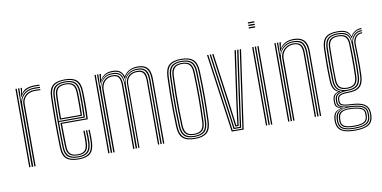

<svg xmlns="http://www.w3.org/2000/svg" viewBox="-85 -1041 2879 1447"><g transform="rotate(-10 1355.0 -318.0)"><path d="M80 0V-600H89.8V-568L86 -505.2H89.8Q99.5 -542.5 129.2 -563.5Q159 -584.5 202.8 -584.5Q214.5 -584.5 225.4 -584.2Q236.2 -584 244.5 -583.5V-575Q234.2 -575.5 222.4 -575.8Q210.5 -576 199.2 -576Q165 -576 140.8 -561.5Q116.5 -547 103.9 -524.2Q91.2 -501.5 91.2 -476.5V0ZM60.5 0V-600H70.2V0ZM99.5 0V-476.5Q99.5 -512.2 126.8 -539.9Q154 -567.5 198 -567.5Q209.2 -567.5 221.4 -567.2Q233.5 -567 244.5 -566.5V-558.2Q232.8 -558.8 221 -558.9Q209.2 -559 197.8 -559Q160.8 -559 135.1 -535.5Q109.5 -512 109.5 -476.8V0ZM92.8 -531.8 99.5 -580.2V-600H109.2V-588L102.5 -556H104.5Q121 -582.2 148.2 -591.8Q175.5 -601.2 206.8 -601.2Q215.5 -601.2 224.9 -601Q234.2 -600.8 244.5 -600V-591.8Q234.2 -592.2 224.6 -592.5Q215 -592.8 205.2 -592.8Q165.5 -592.8 137.1 -577Q108.8 -561.2 95 -531.8Z M439 6.2Q375.5 6.2 345.8 -18.8Q316 -43.8 314.2 -103.2Q312.5 -161.5 311.9 -213.4Q311.2 -265.2 311.2 -312.9Q311.2 -360.5 312.1 -405.8Q313 -451 314.2 -495.8Q316.2 -555 345.4 -580.6Q374.5 -606.2 438.8 -606.2Q500.8 -606.2 528.8 -581Q556.8 -555.8 559.2 -496.8Q559.8 -488.5 560.2 -464.6Q560.8 -440.8 561 -408.4Q561.2 -376 560.6 -342.1Q560 -308.2 558 -280H360.2Q360.5 -250.5 360.9 -222.4Q361.2 -194.2 361.9 -165.5Q362.5 -136.8 363.2 -105.2Q364.5 -66.8 381.8 -49.8Q399 -32.8 439 -32.8Q475 -32.8 491.6 -49.6Q508.2 -66.5 510.2 -105.8Q511.2 -124.8 511 -152.9Q510.8 -181 509.5 -200H519.2Q520.8 -176.5 520.9 -148.6Q521 -120.8 520.2 -105.2Q518 -62.2 499 -43.6Q480 -25 439 -25Q394.2 -25 374.5 -43.8Q354.8 -62.5 353.2 -105Q352.2 -140.5 351.6 -171.5Q351 -202.5 350.8 -231.4Q350.5 -260.2 350.2 -288.5H548.5Q549.8 -314.8 550.2 -347.1Q550.8 -379.5 550.6 -410.6Q550.5 -441.8 550.2 -465.1Q550 -488.5 549.5 -496.2Q547.2 -551.5 521.2 -575Q495.2 -598.5 438.8 -598.5Q379 -598.5 352.4 -574.4Q325.8 -550.2 324 -494.8Q322.8 -451.8 321.9 -406.6Q321 -361.5 321 -313.5Q321 -265.5 321.6 -213.5Q322.2 -161.5 324 -104.5Q325.5 -49.5 352.1 -25.5Q378.8 -1.5 439 -1.5Q495 -1.5 520.9 -25.2Q546.8 -49 549.5 -104.2Q550 -113.5 550.1 -130.6Q550.2 -147.8 549.9 -166.6Q549.5 -185.5 548.5 -200H558.2Q559.8 -178.2 559.9 -148.9Q560 -119.5 559.2 -103.8Q556.2 -44.8 528.2 -19.2Q500.2 6.2 439 6.2ZM439 -9.2Q385.5 -9.2 360.4 -30.9Q335.2 -52.5 333.8 -104.5Q332.2 -160 331.5 -211Q330.8 -262 330.8 -309.9Q330.8 -357.8 331.6 -403.6Q332.5 -449.5 333.8 -494.5Q335.2 -546 359.8 -568.4Q384.2 -590.8 438.8 -590.8Q490.8 -590.8 514.1 -568.6Q537.5 -546.5 539.8 -496Q540.2 -485.8 540.8 -452.4Q541.2 -419 541 -376.6Q540.8 -334.2 539 -296.8H340.5Q340.5 -253.5 341.2 -204.1Q342 -154.8 343.5 -104.8Q345 -57.5 367.5 -37.4Q390 -17.2 439 -17.2Q485.2 -17.2 506.4 -37.6Q527.5 -58 530 -105Q530.8 -119.2 530.6 -148.5Q530.5 -177.8 529 -200H538.8Q540.2 -177.8 540.4 -148.5Q540.5 -119.2 539.8 -104.5Q537.2 -53.5 513.8 -31.4Q490.2 -9.2 439 -9.2ZM340.5 -305.2H529.5Q531 -343.5 531.1 -383.2Q531.2 -423 530.9 -453.8Q530.5 -484.5 530 -495.5Q528 -541.8 507.1 -562.2Q486.2 -582.8 438.8 -582.8Q387.8 -582.8 366.4 -561.5Q345 -540.2 343.5 -494Q342 -446.8 341.4 -399.1Q340.8 -351.5 340.5 -305.2ZM350.5 -313.5Q350.5 -342 350.8 -371Q351 -400 351.6 -430.4Q352.2 -460.8 353.2 -493.8Q354.8 -537.5 374.6 -556.2Q394.5 -575 438.8 -575Q481.8 -575 500.1 -555.9Q518.5 -536.8 520.2 -495Q520.8 -483.2 521.1 -453.8Q521.5 -424.2 521.4 -386.9Q521.2 -349.5 520 -313.5ZM360.2 -322H510.5Q511.2 -358.2 511.4 -393.9Q511.5 -429.5 511.1 -456.8Q510.8 -484 510.2 -494.5Q508.8 -532.8 492.5 -550Q476.2 -567.2 438.8 -567.2Q399 -567.2 381.8 -549.9Q364.5 -532.5 363.2 -493.5Q362.2 -462 361.6 -433.2Q361 -404.5 360.8 -377.2Q360.5 -350 360.2 -322Z M1084.5 0V-490Q1084.5 -525 1076.5 -549.1Q1068.5 -573.2 1048.8 -585.8Q1029 -598.2 993.5 -598.2Q954 -598.2 926.6 -580.8Q899.2 -563.2 886.5 -531.5H884.5Q877.5 -567.2 858.6 -582.8Q839.8 -598.2 803.5 -598.2Q762.5 -598.2 738.5 -579.8Q714.5 -561.2 699.8 -531.8H697.2L704 -600H713.8V-593L707 -556H709.2Q726.5 -582 748.9 -594.2Q771.2 -606.5 805 -606.5Q837.8 -606.5 857.2 -594.1Q876.8 -581.8 887.8 -552.2H890.5Q906.5 -578.8 933.8 -592.6Q961 -606.5 995 -606.5Q1033.5 -606.5 1055.1 -593Q1076.8 -579.5 1085.5 -553.6Q1094.2 -527.8 1094.2 -490.5V0ZM665.2 0V-600H675V0ZM704.2 0V-476.5Q704.2 -500.2 714.2 -522.6Q724.2 -545 745.1 -559.6Q766 -574.2 798 -574.2Q838 -574.2 851.9 -551.6Q865.8 -529 865.8 -489V0H856V-489Q856 -524.8 844.2 -545.4Q832.5 -566 797.2 -566Q770.5 -566 752 -553.5Q733.5 -541 723.9 -520.6Q714.2 -500.2 714.2 -476.8V0ZM684.8 0V-600H694.5L692.2 -505.2H694.5Q705.2 -542.5 730.9 -566.4Q756.5 -590.2 801 -590.2Q841.5 -590.2 860 -570.4Q878.5 -550.5 881 -505.2H883Q891 -547.8 920.8 -569.1Q950.5 -590.5 991 -590.2Q1023.8 -590.2 1042 -578.5Q1060.2 -566.8 1067.5 -544.4Q1074.8 -522 1074.8 -489.8V0H1065V-489.5Q1065 -534.5 1049.4 -558.4Q1033.8 -582.2 989.5 -582.2Q956.5 -582.2 933.5 -569.4Q910.5 -556.5 898.4 -535.1Q886.2 -513.8 886.2 -488.5V0H875.5V-489.5Q875.5 -534.5 859.6 -558.4Q843.8 -582.2 799.5 -582.2Q760.5 -582.2 737.6 -564.4Q714.8 -546.5 705 -521.8Q695.2 -497 695.2 -476.5V0ZM895.5 0V-488.8Q895.5 -514.2 906.2 -533.5Q917 -552.8 937.6 -563.5Q958.2 -574.2 988 -574.2Q1014.8 -574.2 1029.4 -564Q1044 -553.8 1049.8 -534.8Q1055.5 -515.8 1055.5 -489V0H1045.8V-489Q1045.8 -526.2 1033.4 -546.1Q1021 -566 987 -566Q960.8 -566 942.2 -556.1Q923.8 -546.2 914 -528.9Q904.2 -511.5 904.2 -489V0Z M1328.5 6.2Q1264.8 6.2 1235.9 -20.4Q1207 -47 1204.2 -108.2Q1201.8 -172.5 1200.8 -233.2Q1199.8 -294 1200.6 -357Q1201.5 -420 1204.2 -490.8Q1207 -553.8 1236.5 -580Q1266 -606.2 1328.5 -606.2Q1390.8 -606.2 1420.4 -580.1Q1450 -554 1452.5 -490.8Q1456.5 -386.8 1456.4 -294.1Q1456.2 -201.5 1452.5 -108.2Q1450 -45.8 1420.5 -19.8Q1391 6.2 1328.5 6.2ZM1328.5 -1.5Q1386.5 -1.5 1413.5 -26.1Q1440.5 -50.8 1442.8 -108.8Q1446.5 -200 1446.6 -292.1Q1446.8 -384.2 1442.8 -490.5Q1440.5 -549 1413.5 -573.8Q1386.5 -598.5 1328.5 -598.5Q1270 -598.5 1243.2 -573.6Q1216.5 -548.8 1214.2 -490.5Q1211.5 -419.8 1210.5 -356.9Q1209.5 -294 1210.5 -233.5Q1211.5 -173 1214.2 -108.8Q1216.5 -51.2 1243.2 -26.4Q1270 -1.5 1328.5 -1.5ZM1328.5 -9.2Q1274.2 -9.2 1250.2 -32.8Q1226.2 -56.2 1224 -109Q1221.2 -174 1220.2 -234.1Q1219.2 -294.2 1220.2 -356.6Q1221.2 -419 1224 -490Q1226.2 -544 1250.6 -567.4Q1275 -590.8 1328.5 -590.8Q1380 -590.8 1405.5 -568.4Q1431 -546 1433 -490Q1435.8 -419.5 1436.5 -355.1Q1437.2 -290.8 1436.4 -229.9Q1435.5 -169 1433 -109.2Q1431 -55 1406.1 -32.1Q1381.2 -9.2 1328.5 -9.2ZM1328.5 -17.2Q1377.2 -17.2 1399.2 -38.8Q1421.2 -60.2 1423.2 -109.8Q1427 -204.2 1427.1 -293.8Q1427.2 -383.2 1423.2 -489.5Q1421.2 -541 1398.4 -561.9Q1375.5 -582.8 1328.5 -582.8Q1279.8 -582.8 1257.9 -561.1Q1236 -539.5 1233.8 -489.5Q1231 -420 1230 -358.1Q1229 -296.2 1230 -235.6Q1231 -175 1233.8 -109.5Q1236 -59.8 1258.1 -38.5Q1280.2 -17.2 1328.5 -17.2ZM1328.5 -25Q1285 -25 1265.1 -44.8Q1245.2 -64.5 1243.5 -109.8Q1241 -171 1239.9 -230.1Q1238.8 -289.2 1239.6 -352.6Q1240.5 -416 1243.5 -489.5Q1245.2 -535.8 1265.4 -555.4Q1285.5 -575 1328.5 -575Q1372 -575 1391.8 -555.1Q1411.5 -535.2 1413.5 -489Q1417.5 -382 1417.4 -292.8Q1417.2 -203.5 1413.5 -110Q1411.5 -64.2 1391.6 -44.6Q1371.8 -25 1328.5 -25ZM1328.5 -32.8Q1366.8 -32.8 1384.4 -50.8Q1402 -68.8 1403.5 -110.2Q1407.2 -202.5 1407.5 -290.9Q1407.8 -379.2 1403.5 -488.8Q1402 -531.8 1384 -549.5Q1366 -567.2 1328.5 -567.2Q1290 -567.2 1272.6 -549Q1255.2 -530.8 1253.2 -489.2Q1250.5 -415.2 1249.6 -352.2Q1248.8 -289.2 1249.8 -230.5Q1250.8 -171.8 1253.2 -110Q1255.2 -69.5 1272.2 -51.1Q1289.2 -32.8 1328.5 -32.8Z M1610.2 0 1526.8 -600H1536.5L1618.8 -8.2H1693.2L1777.2 -600H1787L1701.5 0ZM1627 -16.2 1600.2 -212.8 1546.8 -600H1556.5L1609.8 -215.5L1635.2 -24.8H1676.8L1702.8 -214.2L1757.2 -600H1767.2L1712 -211L1685 -16.2ZM1643.5 -32.8 1619.2 -218.2 1566.2 -600H1576L1628.8 -221L1652 -41H1660.2L1683.8 -220.2L1737.5 -600H1747.5L1693.2 -217.5L1668.8 -32.8Z M1872.2 -780.5V-790H1921V-780.5ZM1872.2 -742.5V-752H1921V-742.5ZM1872.2 -761.5V-771H1921V-761.5ZM1911.2 0V-600H1921V0ZM1872.2 0V-600H1882V0ZM1891.8 0V-600H1901.5V0Z M2285 0V-490Q2285 -514.2 2280.6 -534Q2276.2 -553.8 2265.6 -568.2Q2255 -582.8 2236.1 -590.5Q2217.2 -598.2 2188 -598.2Q2147.2 -598.2 2119 -580.1Q2090.8 -562 2076.5 -531.8H2074L2080.8 -600H2090.5V-593L2083.8 -556H2086Q2104.5 -582.8 2130.9 -594.6Q2157.2 -606.5 2189.8 -606.5Q2214.8 -606.5 2232.9 -600.9Q2251 -595.2 2262.9 -585.1Q2274.8 -575 2281.8 -560.6Q2288.8 -546.2 2291.6 -528.6Q2294.5 -511 2294.5 -490.5V0ZM2042 0V-600H2051.8V0ZM2081 0V-476.5Q2081 -500.5 2093.1 -522.8Q2105.2 -545 2128 -559.6Q2150.8 -574.2 2182.8 -574.2Q2204.2 -574.2 2218.5 -568.1Q2232.8 -562 2240.9 -550.8Q2249 -539.5 2252.2 -523.9Q2255.5 -508.2 2255.5 -489V0H2245.8V-489Q2245.8 -512.8 2240.4 -530Q2235 -547.2 2221.1 -556.6Q2207.2 -566 2181.8 -566Q2155.2 -566 2134.8 -553.5Q2114.2 -541 2102.6 -520.6Q2091 -500.2 2091 -476.8L2090.8 0ZM2061.5 0V-600H2071.2L2069 -505.2H2071.2Q2081.8 -543.5 2111.2 -567Q2140.8 -590.5 2185.8 -590.2Q2237.8 -590.2 2256.4 -563.9Q2275 -537.5 2275 -489.8V0H2265.2V-489.5Q2265.2 -534.2 2248 -558.2Q2230.8 -582.2 2184.2 -582.2Q2148.8 -582.2 2123.6 -566.8Q2098.5 -551.2 2085.1 -526.9Q2071.8 -502.5 2071.8 -476.5V0Z M2526.8 154.2Q2457.5 154.2 2424.8 133.9Q2392 113.5 2388.5 67.8Q2388.2 62.2 2388.2 57.2Q2388.2 52.2 2388.5 45.2Q2390 12.8 2404 -4.6Q2418 -22 2447 -29.2V-31.5Q2427 -37.8 2417.6 -48.6Q2408.2 -59.5 2407.8 -79Q2407.5 -84.2 2407.5 -88.9Q2407.5 -93.5 2407.8 -98.5Q2408 -121.5 2418.6 -136.1Q2429.2 -150.8 2451.5 -156.2V-158.5Q2430.2 -166 2418 -187.5Q2405.8 -209 2403.8 -245.5Q2402.5 -275.8 2401.8 -305.5Q2401 -335.2 2401.1 -365.6Q2401.2 -396 2401.9 -428.1Q2402.5 -460.2 2403.5 -495Q2405.5 -554.5 2433.9 -580.4Q2462.2 -606.2 2525 -606.2Q2569.2 -606.2 2592 -593.2Q2614.8 -580.2 2622.8 -551.2H2625.2Q2632.2 -565.5 2645.2 -576.5Q2658.2 -587.5 2674.6 -593.8Q2691 -600 2707.5 -600V-591.5Q2676.2 -591.8 2654 -575.4Q2631.8 -559 2624.5 -536.8H2621.8Q2614.5 -569.5 2592.1 -584Q2569.8 -598.5 2525 -598.5Q2467.2 -598.5 2441 -574.6Q2414.8 -550.8 2413.2 -495.2Q2411.8 -448.5 2411.1 -407.1Q2410.5 -365.8 2411 -326.4Q2411.5 -287 2413.2 -245.8Q2415.2 -207.2 2429.2 -185.8Q2443.2 -164.2 2468.5 -158V-155.8Q2440.2 -150 2428.4 -136.5Q2416.5 -123 2416.2 -98.5Q2416 -93.2 2416 -88.9Q2416 -84.5 2416.2 -78.8Q2416.8 -59.2 2428.1 -48.4Q2439.5 -37.5 2466.2 -31.5V-28.8Q2429.8 -24 2414.4 -6.5Q2399 11 2397.5 45.2Q2397 52.5 2396.9 56.9Q2396.8 61.2 2397.2 67.8Q2400.5 109.5 2430.5 128Q2460.5 146.5 2526.8 146.5Q2596 146.5 2626.5 126.9Q2657 107.2 2659 62Q2659.5 55.2 2659.4 49.6Q2659.2 44 2658.8 36.8Q2656 -1.5 2625.5 -19.6Q2595 -37.8 2527.8 -40.2Q2497 -41.8 2478.1 -46Q2459.2 -50.2 2450.6 -58.2Q2442 -66.2 2441.5 -78.8Q2441.2 -84 2441.2 -89Q2441.2 -94 2441.2 -98.5Q2442 -123.2 2461.4 -133.4Q2480.8 -143.5 2525 -143.5Q2583.5 -143.5 2608.9 -168.1Q2634.2 -192.8 2636.2 -246.8Q2638 -288.5 2638.1 -324.2Q2638.2 -360 2637.5 -399Q2636.8 -438 2635.8 -489Q2635.2 -523 2654.4 -545.4Q2673.5 -567.8 2707.5 -567.5V-559.5Q2675 -559.5 2659.5 -537.8Q2644 -516 2644.8 -484.8Q2645.8 -438.5 2646.6 -400.2Q2647.5 -362 2647.5 -325.2Q2647.5 -288.5 2645.8 -246Q2643.2 -187.2 2615.5 -161.4Q2587.8 -135.5 2525 -135.5Q2500 -135.5 2483.5 -132.4Q2467 -129.2 2458.6 -121.2Q2450.2 -113.2 2449.8 -98.2Q2449.8 -94.2 2449.8 -89.5Q2449.8 -84.8 2450 -80Q2450.5 -69 2458.9 -62.4Q2467.2 -55.8 2484.5 -52.6Q2501.8 -49.5 2528 -48.2Q2599.8 -45.2 2631.9 -25.5Q2664 -5.8 2667.5 37Q2668 44 2668.1 49.9Q2668.2 55.8 2667.8 62Q2665.8 111 2633 132.6Q2600.2 154.2 2526.8 154.2ZM2526.8 131.5Q2566 131.5 2591.4 124.5Q2616.8 117.5 2629.1 102.4Q2641.5 87.2 2641.8 62.8Q2642 55.5 2642 49.9Q2642 44.2 2641.5 36.8Q2640.8 17 2628.9 3.8Q2617 -9.5 2592.2 -16.8Q2567.5 -24 2528 -25.8Q2469 -28.5 2442.9 -11.6Q2416.8 5.2 2414.5 45.5Q2414 52.2 2413.9 57Q2413.8 61.8 2414.2 68.2Q2416.2 102.2 2442.9 116.9Q2469.5 131.5 2526.8 131.5ZM2526.8 124Q2471.8 124 2448.1 110.6Q2424.5 97.2 2422.8 67.8Q2422.5 62.2 2422.6 57.5Q2422.8 52.8 2423 45.2Q2424.2 5.5 2450.2 -8Q2476.2 -21.5 2527.8 -19Q2564.5 -17.5 2587.2 -11Q2610 -4.5 2620.9 7.2Q2631.8 19 2633 36.8Q2633.8 45 2633.6 50.5Q2633.5 56 2633.2 62.2Q2631.8 95.2 2607 109.6Q2582.2 124 2526.8 124ZM2526.8 116.2Q2560.8 116.2 2581.9 110.8Q2603 105.2 2613.2 93.2Q2623.5 81.2 2624.2 62Q2624.5 55.8 2624.5 49.8Q2624.5 43.8 2624.2 36.8Q2623.5 21.5 2613.9 11.6Q2604.2 1.8 2583.1 -3.9Q2562 -9.5 2526.5 -11.8Q2477.5 -15 2455.1 -0.9Q2432.8 13.2 2431.8 45.2Q2431.5 52 2431.5 57.1Q2431.5 62.2 2431.5 67.8Q2432.2 92.2 2454.4 104.2Q2476.5 116.2 2526.8 116.2ZM2526.8 139.2Q2464.8 139.2 2436.1 122.6Q2407.5 106 2405.5 67.8Q2405.2 61.8 2405.2 57.1Q2405.2 52.5 2405.5 45.2Q2406.5 9.8 2426 -7.4Q2445.5 -24.5 2487.8 -29V-31.2Q2454.8 -35.5 2439.9 -46.5Q2425 -57.5 2424.2 -78.8Q2424.2 -84.5 2424.2 -89Q2424.2 -93.5 2424.2 -98.5Q2424.5 -124.2 2440.2 -138.1Q2456 -152 2485.5 -155.8V-157.5Q2456.8 -162.8 2440.6 -184.2Q2424.5 -205.8 2423 -246Q2421.2 -285.5 2420.8 -325Q2420.2 -364.5 2420.9 -406.4Q2421.5 -448.2 2422.8 -495Q2424.2 -546.5 2448.6 -568.6Q2473 -590.8 2525 -590.8Q2573.2 -590.8 2595.5 -571.6Q2617.8 -552.5 2620.2 -509.5H2622.8Q2626 -531.8 2637 -548.4Q2648 -565 2666 -574.2Q2684 -583.5 2707.5 -584V-575.5Q2669.5 -575.8 2647.8 -550.8Q2626 -525.8 2626.8 -492.5Q2628 -442.5 2628.5 -401.9Q2629 -361.2 2628.5 -323.9Q2628 -286.5 2626.5 -246.2Q2624.5 -196 2601 -173.5Q2577.5 -151 2524.8 -151.2Q2493.8 -151.2 2473.6 -146.1Q2453.5 -141 2443.5 -129.6Q2433.5 -118.2 2433 -99Q2432.8 -93.8 2432.9 -88.9Q2433 -84 2433 -79Q2434 -55.5 2456.5 -45.6Q2479 -35.8 2527.5 -33.8Q2567.8 -32 2594.6 -24.4Q2621.5 -16.8 2635.4 -1.9Q2649.2 13 2650.2 36.8Q2650.8 43.5 2650.8 49.5Q2650.8 55.5 2650.8 62Q2649.8 103.8 2620 121.5Q2590.2 139.2 2526.8 139.2ZM2525 -159.2Q2572.8 -159.2 2593.9 -180.1Q2615 -201 2616.8 -246.5Q2618.5 -287.2 2618.8 -324.6Q2619 -362 2618.4 -403.1Q2617.8 -444.2 2616 -496.5Q2614.5 -544.2 2592.1 -563.5Q2569.8 -582.8 2525 -582.8Q2475 -582.8 2454.2 -561.5Q2433.5 -540.2 2432.5 -494.8Q2431 -424.5 2430.8 -366.4Q2430.5 -308.2 2432.5 -245.2Q2434 -200 2455.9 -179.6Q2477.8 -159.2 2525 -159.2ZM2525 -167Q2482 -167 2462.6 -185.9Q2443.2 -204.8 2442 -245.8Q2440.2 -306.8 2440.5 -365.9Q2440.8 -425 2442 -494.8Q2443 -537.8 2462.4 -556.4Q2481.8 -575 2525 -575Q2566.8 -575 2585.9 -556.5Q2605 -538 2606.2 -497Q2608 -444.2 2608.6 -402.9Q2609.2 -361.5 2608.9 -324.4Q2608.5 -287.2 2607 -247Q2605.8 -206.8 2587 -186.9Q2568.2 -167 2525 -167ZM2525 -175Q2561.8 -175 2578.9 -192.2Q2596 -209.5 2597.2 -247.5Q2598.5 -286.5 2598.9 -323.6Q2599.2 -360.8 2598.6 -402.6Q2598 -444.5 2596.5 -497.2Q2595.2 -534.8 2577.6 -551Q2560 -567.2 2525 -567.2Q2487.5 -567.2 2470 -550.5Q2452.5 -533.8 2451.5 -494.5Q2450.2 -426.5 2449.8 -367Q2449.2 -307.5 2451.5 -245.8Q2453 -208.8 2470.2 -191.9Q2487.5 -175 2525 -175Z"/></g></svg>

Font: Big Shoulders Inline Text ExtraLight
Style: Regular
Weight: 250
Version: Version 2.002